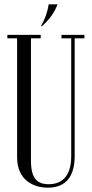

<svg xmlns="http://www.w3.org/2000/svg" viewBox="-20 -860 424 887"><path d="M174 -739C205 -767 230 -798 246 -840H205C199 -804 190 -776 169 -739ZM59 -683V-133C59 -31 131 7 201 7C291 7 325 -53 325 -140V-683H370V-699H264V-683H309V-139C309 -34 255 -9 205 -9C152 -9 123 -35 123 -118V-683H168V-699H14V-683Z"/></svg>

Font: Emberly
Style: Regular
Weight: 400
Designer: Rajesh Rajput
Foundry: Rajesh Rajput
Version: Version 1.000